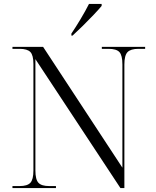

<svg xmlns="http://www.w3.org/2000/svg" viewBox="-20 -951 788 971"><path d="M43 0V-10H79Q118 -10 133.5 -26.5Q149 -43 149 -89V-627Q149 -672 133.5 -688Q118 -704 79 -704H43V-714H198L599 -103V-625Q599 -671 584 -687.5Q569 -704 529 -704H495V-714H714V-704H680Q641 -704 625 -687.5Q609 -671 609 -625V0H589L159 -652V-89Q159 -43 174.5 -26.5Q190 -10 229 -10H263V0ZM341 -781Q362 -812 387.5 -854.5Q413 -897 430 -931H494V-921Q480 -904 454 -876.5Q428 -849 399 -820.5Q370 -792 347 -771H341Z"/></svg>

Font: Noto Serif Display Light
Style: Regular
Weight: 300
Designer: Monotype Design Team
Foundry: Monotype Imaging Inc.
Version: Version 2.009